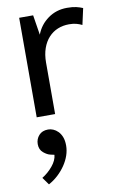

<svg xmlns="http://www.w3.org/2000/svg" viewBox="-89 -526 551 893"><g transform="rotate(-10 186.0 -80.0)"><path d="M66 0V-470H132L147 -376Q164 -421 203 -449Q242 -477 293 -477Q319 -477 336 -473Q353 -469 367 -463L350 -386Q338 -392 323.5 -396Q309 -400 289 -400Q260 -400 235.5 -390Q211 -380 192.5 -360Q174 -340 163.5 -310.5Q153 -281 153 -243V0ZM99 182Q84 179 66.5 164.5Q49 150 49 124Q49 100 64.5 82.5Q80 65 108 65Q120 65 132 70Q144 75 154.5 85.5Q165 96 171.5 112.5Q178 129 178 153Q178 176 170 199.5Q162 223 147 245Q132 267 112 285.5Q92 304 68 317L43 282Q71 265 93 238.5Q115 212 117 186Z"/></g></svg>

Font: Mukta
Style: Regular
Weight: 400
Designer: Girish Dalvi and Yashodeep Gholap
Foundry: Ek Type
Version: Version 2.538;PS 1.001;hotconv 16.6.51;makeotf.lib2.5.65220;